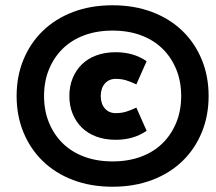

<svg xmlns="http://www.w3.org/2000/svg" viewBox="-20 -698 820 728"><path d="M407 10Q324 10 257 -15.5Q190 -41 142.5 -87Q95 -133 69 -196Q43 -259 43 -334Q43 -409 69 -472Q95 -535 142.5 -581Q190 -627 257 -652.5Q324 -678 407 -678Q489 -678 556.5 -652.5Q624 -627 671.5 -581Q719 -535 745 -472Q771 -409 771 -334Q771 -259 745 -196Q719 -133 671.5 -87Q624 -41 556.5 -15.5Q489 10 407 10ZM407 -86Q467 -86 515 -104Q563 -122 596.5 -155Q630 -188 648.5 -233.5Q667 -279 667 -334Q667 -389 648.5 -434.5Q630 -480 596.5 -513Q563 -546 515 -564Q467 -582 407 -582Q347 -582 299 -564Q251 -546 217.5 -513Q184 -480 165.5 -434.5Q147 -389 147 -334Q147 -279 165.5 -233.5Q184 -188 217.5 -155Q251 -122 299 -104Q347 -86 407 -86ZM419 -168Q378 -168 345.5 -180Q313 -192 290.5 -214Q268 -236 255.5 -266.5Q243 -297 243 -334Q243 -371 255.5 -401.5Q268 -432 290.5 -454Q313 -476 345.5 -488Q378 -500 419 -500Q452 -500 480.5 -492Q509 -484 536 -466L497 -378Q474 -389 456.5 -394Q439 -399 419 -399Q393 -399 377.5 -381Q362 -363 362 -334Q362 -305 377.5 -287Q393 -269 419 -269Q439 -269 456.5 -274Q474 -279 497 -290L536 -202Q509 -184 480.5 -176Q452 -168 419 -168Z"/></svg>

Font: Celebes Black
Style: Italic
Weight: 900
Italic angle: -10°
Designer: Anugrah Pasau
Foundry: Lafontype
Version: Version 1.000; ttfautohint (v1.8.4)